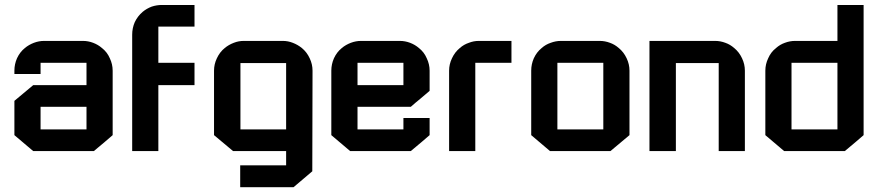

<svg xmlns="http://www.w3.org/2000/svg" viewBox="-20 -620 3602 788"><path d="M398.4 -422.9Q419.9 -406.2 430.7 -380.9Q442.4 -356.4 442.4 -330.1Q442.4 -241.2 442.4 -65.4Q417 -43 365.2 0Q282.2 0 116.2 0Q90.8 -21.5 39.1 -65.4Q39.1 -112.3 39.1 -206.1Q64.5 -227.5 116.2 -270.5Q189.5 -270.5 335 -270.5Q335 -300.8 335 -362.3Q271.5 -362.3 146.5 -362.3Q146.5 -346.7 146.5 -316.4Q110.4 -316.4 39.1 -316.4Q39.1 -320.3 39.1 -330.1Q39.1 -356.4 49.8 -380.9Q61.5 -406.2 82 -422.9Q98.6 -436.5 119.1 -444.3Q139.6 -452.1 161.1 -452.1Q213.9 -452.1 320.3 -452.1Q341.8 -452.1 362.3 -444.3Q382.8 -436.5 398.4 -422.9ZM335 -88.9Q335 -120.1 335 -181.6Q271.5 -181.6 146.5 -181.6Q146.5 -151.4 146.5 -88.9Q193.4 -88.9 240.2 -88.9Q288.1 -88.9 335 -88.9Z M778.3 -509.8Q778.3 -509.8 778.3 -510.7Q728.5 -510.7 629.9 -510.7Q629.9 -460.9 629.9 -362.3Q678.7 -362.3 778.3 -362.3Q778.3 -332 778.3 -270.5Q728.5 -270.5 629.9 -270.5Q629.9 -180.7 629.9 0Q593.8 0 522.5 0Q522.5 -159.2 522.5 -477.5Q522.5 -504.9 533.2 -529.3Q544.9 -553.7 565.4 -571.3Q582 -585 602.5 -592.8Q623 -599.6 644.5 -599.6Q688.5 -599.6 778.3 -599.6Q778.3 -577.1 778.3 -554.7Q778.3 -532.2 778.3 -509.8Z M1262.7 -330.1Q1262.7 -192.4 1261.7 83Q1236.3 104.5 1184.6 148.4Q1111.3 148.4 965.8 148.4Q965.8 118.2 965.8 58.6Q1029.3 58.6 1154.3 58.6Q1154.3 39.1 1154.3 0Q1082 0 936.5 0Q910.2 -21.5 858.4 -65.4Q858.4 -153.3 858.4 -330.1Q858.4 -356.4 870.1 -380.9Q881.8 -406.2 902.3 -422.9Q918.9 -436.5 939.5 -444.3Q959 -452.1 980.5 -452.1Q1034.2 -452.1 1140.6 -452.1Q1162.1 -452.1 1181.6 -444.3Q1202.1 -436.5 1218.8 -422.9Q1239.3 -406.2 1251 -380.9Q1262.7 -356.4 1262.7 -330.1ZM966.8 -88.9Q1029.3 -88.9 1154.3 -88.9Q1154.3 -179.7 1154.3 -361.3Q1091.8 -361.3 966.8 -361.3Q966.8 -293.9 966.8 -225.6Q966.8 -157.2 966.8 -88.9Z M1666 -181.6Q1592.8 -181.6 1447.3 -181.6Q1447.3 -151.4 1447.3 -88.9Q1509.8 -88.9 1635.7 -88.9Q1635.7 -104.5 1635.7 -135.7Q1671.9 -135.7 1743.2 -135.7Q1743.2 -112.3 1743.2 -65.4Q1717.8 -43 1666 0Q1583 0 1417 0Q1391.6 -21.5 1339.8 -65.4Q1339.8 -153.3 1339.8 -330.1Q1339.8 -356.4 1350.6 -380.9Q1362.3 -406.2 1382.8 -422.9Q1399.4 -436.5 1419.9 -444.3Q1440.4 -452.1 1461.9 -452.1Q1514.6 -452.1 1621.1 -452.1Q1642.6 -452.1 1663.1 -444.3Q1683.6 -436.5 1699.2 -422.9Q1720.7 -406.2 1731.4 -380.9Q1743.2 -356.4 1743.2 -330.1Q1743.2 -301.8 1743.2 -247.1Q1723.6 -230.5 1704.1 -213.9Q1684.6 -198.2 1666 -181.6ZM1447.3 -362.3Q1447.3 -331.1 1447.3 -270.5Q1509.8 -270.5 1635.7 -270.5Q1635.7 -300.8 1635.7 -362.3Q1588.9 -362.3 1542 -362.3Q1494.1 -362.3 1447.3 -362.3Z M1931.6 -362.3Q1931.6 -362.3 1930.7 -362.3Q1930.7 -241.2 1930.7 0Q1895.5 0 1823.2 0Q1823.2 -110.4 1823.2 -330.1Q1823.2 -356.4 1835 -380.9Q1846.7 -406.2 1867.2 -422.9Q1883.8 -437.5 1904.3 -444.3Q1923.8 -452.1 1945.3 -452.1Q1990.2 -452.1 2079.1 -452.1Q2079.1 -421.9 2079.1 -362.3Q2043 -362.3 2005.9 -362.3Q1968.8 -362.3 1931.6 -362.3Z M2519.5 -422.9Q2540 -406.2 2551.8 -380.9Q2563.5 -356.4 2563.5 -330.1Q2563.5 -241.2 2563.5 -65.4Q2537.1 -43 2485.4 0Q2403.3 0 2237.3 0Q2211.9 -21.5 2160.2 -65.4Q2160.2 -153.3 2160.2 -330.1Q2160.2 -356.4 2170.9 -380.9Q2182.6 -406.2 2203.1 -422.9Q2219.7 -437.5 2240.2 -444.3Q2260.7 -452.1 2282.2 -452.1Q2335 -452.1 2441.4 -452.1Q2462.9 -452.1 2483.4 -444.3Q2502.9 -437.5 2519.5 -422.9ZM2456.1 -88.9Q2456.1 -180.7 2456.1 -362.3Q2392.6 -362.3 2267.6 -362.3Q2267.6 -271.5 2267.6 -88.9Q2314.5 -88.9 2361.3 -88.9Q2408.2 -88.9 2456.1 -88.9Z M2753.9 -361.3Q2753.9 -361.3 2753.9 -361.3Q2753.9 -241.2 2753.9 0Q2717.8 0 2645.5 0Q2645.5 -150.4 2645.5 -452.1Q2735.4 -452.1 2915 -452.1Q2936.5 -452.1 2957 -444.3Q2976.6 -437.5 2993.2 -422.9Q3013.7 -406.2 3025.4 -380.9Q3037.1 -356.4 3037.1 -330.1Q3037.1 -219.7 3037.1 0Q3001 0 2929.7 0Q2929.7 -120.1 2929.7 -361.3Q2885.7 -361.3 2841.8 -361.3Q2797.9 -361.3 2753.9 -361.3Z M3121.1 -330.1Q3121.1 -356.4 3132.8 -380.9Q3143.6 -406.2 3165 -422.9Q3181.6 -437.5 3201.2 -444.3Q3221.7 -452.1 3243.2 -452.1Q3300.8 -452.1 3417 -452.1Q3417 -501 3417 -599.6Q3453.1 -599.6 3524.4 -599.6Q3524.4 -421.9 3524.4 -65.4Q3499 -43 3447.3 0Q3364.3 0 3198.2 0Q3172.9 -21.5 3121.1 -65.4Q3121.1 -130.9 3121.1 -197.3Q3121.1 -263.7 3121.1 -330.1ZM3228.5 -88.9Q3291 -88.9 3417 -88.9Q3417 -180.7 3417 -362.3Q3354.5 -362.3 3228.5 -362.3Q3228.5 -293.9 3228.5 -225.6Q3228.5 -157.2 3228.5 -88.9Z"/></svg>

Font: Bestnet font
Style: Regular
Weight: 400
Version: Version 1.0